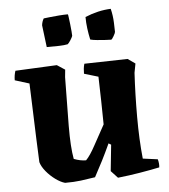

<svg xmlns="http://www.w3.org/2000/svg" viewBox="-50 -717 682 773"><g transform="rotate(-5 290.5 -330.0)"><path d="M182 11Q164 6 143.5 -9Q123 -24 107 -43.5Q91 -63 86 -81Q84 -122 82 -176.5Q80 -231 78 -289.5Q76 -348 74 -400L16 -418Q16 -438 22 -456L190 -464L222 -443L219 -413Q217 -302 216.5 -216Q216 -130 225 -82Q251 -72 274 -72Q291 -89 312.5 -129Q334 -169 357 -210Q356 -305 353 -403L296 -420Q296 -430 297 -440Q298 -450 301 -460L476 -464L506 -443L499 -406Q494 -319 494 -228Q494 -137 502 -59L562 -51Q567 -33 565 -18Q526 -10 484 -3Q442 4 396 9L369 -20L380 -126L370 -132Q353 -95 337.5 -64.5Q322 -34 304 -1Q274 4 246 7.5Q218 11 182 11ZM333 -555Q328 -578 325 -601Q322 -624 322 -647Q375 -669 426 -671Q433 -643 434 -613.5Q435 -584 435 -577Q435 -573 427.5 -560Q420 -547 417 -547Q409 -547 393 -548Q377 -549 360.5 -550.5Q344 -552 333 -555ZM156 -540 145 -629Q147 -645 154 -656Q162 -657 179.5 -659Q197 -661 217 -662.5Q237 -664 252 -664Q253 -664 254.5 -652Q256 -640 258 -624Q260 -608 261 -594Q262 -580 262 -576Q260 -570 253 -559Q246 -548 241 -544Q227 -541 206 -540.5Q185 -540 156 -540Z"/></g></svg>

Font: Labrada
Style: Bold
Weight: 700
Designer: Mercedes Jáuregui
Foundry: Omnibus-Type Team
Version: Version 1.000; ttfautohint (v1.8.4.7-5d5b)